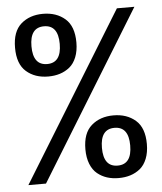

<svg xmlns="http://www.w3.org/2000/svg" viewBox="-51 -749 673 798"><g transform="rotate(-5 285.0 -350.0)"><path d="M157.5 -442.5Q102 -442.5 66 -474Q30 -505.5 30 -573.5Q30 -641 66 -672.5Q102 -704 157.5 -704Q213.5 -704 249.8 -672.5Q286 -641 286 -573.5Q286 -538.5 275.5 -512.2Q265 -486 246.8 -471.2Q228.5 -456.5 206.2 -449.5Q184 -442.5 157.5 -442.5ZM539 -700 109 0H35.5L466 -700ZM216.5 -573.5Q216.5 -652 157.5 -652Q98.5 -652 98.5 -573.5Q98.5 -494.5 157.5 -494.5Q216.5 -494.5 216.5 -573.5ZM284.5 -127.5Q284.5 -195 320.8 -226.5Q357 -258 412.5 -258Q468.5 -258 504.8 -226.5Q541 -195 541 -127.5Q541 -92.5 530.5 -66.2Q520 -40 501.8 -25.2Q483.5 -10.5 461.2 -3.5Q439 3.5 412.5 3.5Q386 3.5 364 -3.5Q342 -10.5 323.8 -25.2Q305.5 -40 295 -66.2Q284.5 -92.5 284.5 -127.5ZM471.5 -127.5Q471.5 -206 412.5 -206Q353.5 -206 353.5 -127.5Q353.5 -48.5 412.5 -48.5Q471.5 -48.5 471.5 -127.5Z"/></g></svg>

Font: League Mono Narrow Medium
Style: Regular
Weight: 500
Width: 3
Designer: Tyler Finck
Foundry: The League of Moveable Type / Tyler Finck
Version: Version 2.210